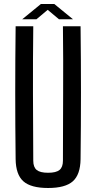

<svg xmlns="http://www.w3.org/2000/svg" viewBox="-20 -931 480 958"><path d="M220 7Q134 7 96.5 -26.5Q59 -60 58 -137Q56 -304 56 -468.5Q56 -633 58 -800H146Q144 -633 144.5 -464.5Q145 -296 146 -129Q146 -97 163 -83Q180 -69 220 -69Q260 -69 277 -83Q294 -97 294 -129Q294 -296 295 -464.5Q296 -633 294 -800H382Q384 -633 384 -468.5Q384 -304 382 -137Q381 -60 343.5 -26.5Q306 7 220 7ZM91 -835 184 -911H251L344 -835H274L218 -882L162 -835Z"/></svg>

Font: Big Shoulders Text Medium
Style: Regular
Weight: 500
Designer: Patric King
Foundry: XO Type Co
Version: Version 1.000; ttfautohint (v1.8.2)